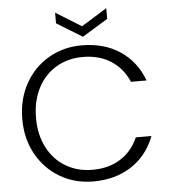

<svg xmlns="http://www.w3.org/2000/svg" viewBox="-59 -943 889 1002"><g transform="rotate(-5 385.5 -441.5)"><path d="M48 -350Q48 -453 93 -534.5Q138 -616 216 -661.5Q294 -707 390 -707Q507 -707 590.5 -651.5Q674 -596 712 -495H630Q600 -566 538.5 -606Q477 -646 390 -646Q313 -646 251.5 -610Q190 -574 155 -506.5Q120 -439 120 -350Q120 -261 155 -194Q190 -127 251.5 -91Q313 -55 390 -55Q477 -55 538.5 -94.5Q600 -134 630 -204H712Q674 -104 590 -49Q506 6 390 6Q294 6 216 -39.5Q138 -85 93 -166Q48 -247 48 -350ZM535 -833 401 -751 267 -833V-889L401 -806L535 -889Z"/></g></svg>

Font: A Bank Premium Light
Style: Regular
Weight: 300
Designer: Ninad Kale (Devanagari), Jonny Pinhorn (Latin), Htun Naung (Myanmar)
Foundry: Indian Type Foundry
Version: 4.004